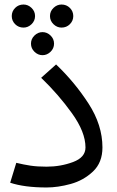

<svg xmlns="http://www.w3.org/2000/svg" viewBox="-20 -815 518 849"><path d="M25 -7 52 -95Q85 -87 115 -82.5Q145 -78 186 -78Q248 -78 303 -98.5Q358 -119 358 -163Q358 -231 298 -314.5Q238 -398 162 -471L228 -530Q310 -452 371.5 -357Q433 -262 433 -163Q433 -96 391 -56.5Q349 -17 292.5 -1.5Q236 14 186 14Q88 14 25 -7ZM135 -744Q135 -723 119.5 -708Q104 -693 84 -693Q62 -693 47 -708Q32 -723 32 -744Q32 -765 47 -780Q62 -795 84 -795Q104 -795 119.5 -780Q135 -765 135 -744ZM304 -744Q304 -723 289 -708Q274 -693 252 -693Q232 -693 216.5 -708Q201 -723 201 -744Q201 -765 216.5 -780Q232 -795 252 -795Q274 -795 289 -780Q304 -765 304 -744ZM219 -622Q219 -601 203.5 -586Q188 -571 168 -571Q148 -571 132.5 -586Q117 -601 117 -622Q117 -643 132.5 -658Q148 -673 168 -673Q188 -673 203.5 -658Q219 -643 219 -622Z"/></svg>

Font: FiraGOUPP
Style: Medium
Weight: 400
Designer: bBox Type
Foundry: bBox Type GmbH
Version: Version 1.001